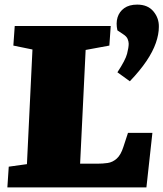

<svg xmlns="http://www.w3.org/2000/svg" viewBox="-20 -814 710 834"><path d="M18 -90 97 -101 121 -599 38 -616 44 -701H461L455 -616L352 -597L328 -103H404Q426 -103 447.5 -106Q469 -109 487 -125Q505 -141 516 -176L536 -237H642L616 0H12ZM544 -461 490 -500Q525 -553 532 -580.5Q539 -608 539 -624Q539 -633 534.5 -644.5Q530 -656 514 -666L490 -682Q483 -713 490.5 -738Q498 -763 519.5 -778.5Q541 -794 576 -794Q622 -794 646.5 -764.5Q671 -735 670 -697Q670 -665 657 -627.5Q644 -590 616 -548.5Q588 -507 544 -461Z"/></svg>

Font: Literata Black
Style: Italic
Weight: 900
Italic angle: -2°
Designer: Latin by Veronika Burian and Jose Scaglione. Greek by Irene Vlachou. Cyrillic by Vera Evstafieva
Foundry: TypeTogether
Version: Version 3.002